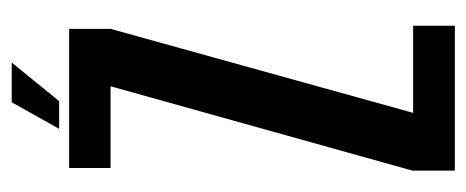

<svg xmlns="http://www.w3.org/2000/svg" viewBox="-260 -556 816 336"><g transform="rotate(-90 148.0 -388.0)"><path d="M17.5 0V-74.5L165 -602.5H22V-675H265.5V-602.5L118.5 -73H271V0ZM90.5 -692.5 137 -775.5H206.5L139 -692.5Z"/></g></svg>

Font: Anybody Condensed Medium
Style: Regular
Weight: 500
Width: 3
Designer: Tyler Finck
Foundry: Etcetera Type Company
Version: Version 1.010; ttfautohint (v1.8.3) -l 8 -r 50 -G 200 -x 14 